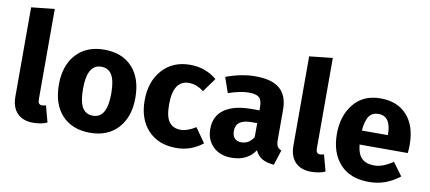

<svg xmlns="http://www.w3.org/2000/svg" viewBox="-70 -1014 2879 1286"><g transform="rotate(10 1370.0 -371.0)"><path d="M200 17Q131 17 92.5 -22.5Q54 -62 54 -135V-742L212 -759V-141Q212 -108 240 -108Q254 -108 266 -113L296 -1Q255 17 200 17Z M587 -548Q709 -548 778 -473.5Q847 -399 847 -265Q847 -136 777.5 -59.5Q708 17 587 17Q466 17 396.5 -57.5Q327 -132 327 -266Q327 -395 396.5 -471.5Q466 -548 587 -548ZM587 -432Q491 -432 491 -266Q491 -179 514.5 -139Q538 -99 587 -99Q683 -99 683 -265Q683 -352 659.5 -392Q636 -432 587 -432Z M1171 -548Q1276 -548 1353 -483L1285 -389Q1235 -427 1184 -427Q1077 -427 1077 -262Q1077 -178 1104 -143Q1131 -108 1182 -108Q1227 -108 1284 -144L1353 -46Q1274 17 1174 17Q1052 17 981.5 -58.5Q911 -134 911 -261Q911 -389 982 -468.5Q1053 -548 1171 -548Z M1835 -154Q1835 -124 1843.5 -110Q1852 -96 1871 -89L1838 14Q1789 10 1758.5 -7Q1728 -24 1710 -62Q1658 17 1550 17Q1471 17 1424 -29Q1377 -75 1377 -149Q1377 -236 1441.5 -282Q1506 -328 1626 -328H1680V-351Q1680 -398 1660 -415.5Q1640 -433 1590 -433Q1533 -433 1451 -405L1415 -509Q1520 -548 1615 -548Q1729 -548 1782 -501Q1835 -454 1835 -360ZM1596 -96Q1649 -96 1680 -146V-241H1641Q1535 -241 1535 -163Q1535 -131 1551 -113.5Q1567 -96 1596 -96Z M2091 17Q2022 17 1983.5 -22.5Q1945 -62 1945 -135V-742L2103 -759V-141Q2103 -108 2131 -108Q2145 -108 2157 -113L2187 -1Q2146 17 2091 17Z M2711 -276Q2711 -243 2708 -219H2380Q2387 -152 2417 -125Q2447 -98 2500 -98Q2559 -98 2627 -145L2692 -57Q2599 17 2485 17Q2356 17 2287 -59Q2218 -135 2218 -263Q2218 -387 2283.5 -467.5Q2349 -548 2466 -548Q2581 -548 2646 -476Q2711 -404 2711 -276ZM2556 -314V-321Q2554 -443 2470 -443Q2429 -443 2407 -413.5Q2385 -384 2379 -314Z"/></g></svg>

Font: Fira Sans
Style: Bold
Weight: 700
Designer: bBox Type GmbH & Carrois Corporate GbR & Edenspiekermann AG
Foundry: bBox Type GmbH & Carrois Corporate GbR & Edenspiekermann AG
Version: Version 4.301;PS 004.301;hotconv 1.0.88;makeotf.lib2.5.64775